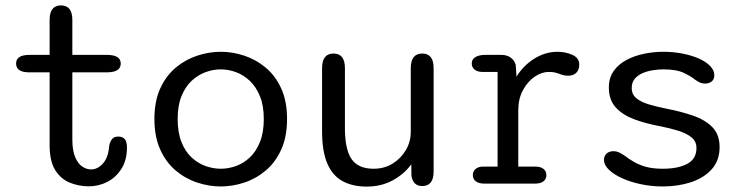

<svg xmlns="http://www.w3.org/2000/svg" viewBox="-20 -679 2742 710"><path d="M88.5 -411.5Q39.5 -411.5 39.5 -444Q39.5 -476 88.5 -476H163.5V-605.5Q163.5 -659 205.5 -659Q247.5 -659 247.5 -605.5V-476H375.5Q426.5 -476 426.5 -444Q426.5 -411.5 375.5 -411.5H247.5V-163.5Q247.5 -122.5 258 -98Q268.5 -73.5 284.2 -63Q300 -52.5 316.5 -52.5Q341.5 -52.5 361.2 -75Q381 -97.5 384 -141.5Q387 -155 394.2 -164.5Q401.5 -174 418 -174Q433.5 -174 441.5 -164.2Q449.5 -154.5 449.5 -134Q449.5 -87 429.2 -55Q409 -23 377 -6.5Q345 10 308.5 10Q271.5 10 238.2 -3.5Q205 -17 184.2 -50Q163.5 -83 163.5 -142.5V-411.5Z M796.5 10.5Q753 10.5 709.5 -3.8Q666 -18 630 -48.2Q594 -78.5 572.5 -126Q551 -173.5 551 -239Q551 -304.5 572.5 -351.8Q594 -399 630 -429Q666 -459 709.5 -473.2Q753 -487.5 796.5 -487.5Q840 -487.5 883.2 -473.2Q926.5 -459 962.5 -429Q998.5 -399 1020 -351.8Q1041.5 -304.5 1041.5 -239Q1041.5 -173.5 1020 -126Q998.5 -78.5 962.5 -48.2Q926.5 -18 883.2 -3.8Q840 10.5 796.5 10.5ZM796.5 -55Q824.5 -55 852.5 -65Q880.5 -75 903.8 -96.8Q927 -118.5 941.2 -153.8Q955.5 -189 955.5 -239Q955.5 -288.5 941.2 -323.2Q927 -358 903.8 -380Q880.5 -402 852.5 -412.2Q824.5 -422.5 796.5 -422.5Q768.5 -422.5 740.2 -412.2Q712 -402 688.5 -380Q665 -358 651 -323.2Q637 -288.5 637 -239Q637 -189 651 -153.8Q665 -118.5 688.5 -96.8Q712 -75 740.2 -65Q768.5 -55 796.5 -55Z M1213.5 -481Q1255.5 -481 1255.5 -427V-205.5Q1255.5 -126 1280.2 -90.5Q1305 -55 1361.5 -55Q1401 -55 1431.8 -74Q1462.5 -93 1480.8 -124Q1499 -155 1499 -191.5V-427Q1499 -481 1541.5 -481Q1583.5 -481 1583.5 -427V-45Q1583.5 9 1541.5 9Q1508 9 1501.5 -28.5L1501 -71.5Q1475 -35.5 1432.5 -12.2Q1390 11 1336 11Q1284 11 1247 -9Q1210 -29 1190.5 -74Q1171 -119 1171 -193.5V-427Q1171 -481 1213.5 -481Z M1896.5 -63H1958Q1979.5 -63 1990 -54.2Q2000.5 -45.5 2000.5 -31.5Q2000.5 -17.5 1990 -8.8Q1979.5 0 1958 0H1771.5Q1750 0 1739.2 -8.8Q1728.5 -17.5 1728.5 -31.5Q1728.5 -45.5 1738.8 -54.2Q1749 -63 1767 -63H1820V-413H1764.5Q1746 -413 1735.2 -421.5Q1724.5 -430 1724.5 -444.5Q1724.5 -459.5 1737.8 -467.8Q1751 -476 1775 -476H1834.5Q1854 -476 1867.8 -466.5Q1881.5 -457 1887 -440L1890 -395.5Q1915.5 -437 1956 -462.2Q1996.5 -487.5 2041.5 -487.5Q2071 -487.5 2096.5 -476.2Q2122 -465 2122 -440.5Q2122 -420.5 2111 -409.8Q2100 -399 2081.5 -399Q2071.5 -399 2063.5 -401Q2055.5 -403 2047 -406.5Q2038.5 -409.5 2030.8 -411.2Q2023 -413 2009 -413Q1983 -413 1957 -395.2Q1931 -377.5 1913.8 -345.5Q1896.5 -313.5 1896.5 -271Z M2430.5 10.5Q2389 10.5 2350 2.2Q2311 -6 2280.2 -20Q2249.5 -34 2231.5 -51.5Q2213.5 -69 2213.5 -87Q2213.5 -102.5 2223.2 -111.2Q2233 -120 2249 -120Q2258.5 -120 2267.8 -116Q2277 -112 2289 -104Q2304.5 -92 2323.5 -80.8Q2342.5 -69.5 2368.5 -62.2Q2394.5 -55 2431 -55Q2487 -55 2521.2 -73Q2555.5 -91 2555.5 -132Q2555.5 -156 2537.2 -171Q2519 -186 2487.5 -195.8Q2456 -205.5 2417 -213Q2366.5 -222.5 2324.5 -238.2Q2282.5 -254 2257 -281.8Q2231.5 -309.5 2231.5 -355.5Q2231.5 -391 2249 -416Q2266.5 -441 2295.8 -456.8Q2325 -472.5 2360.8 -480Q2396.5 -487.5 2433 -487.5Q2469.5 -487.5 2503.2 -481Q2537 -474.5 2563.8 -462.8Q2590.5 -451 2606 -435Q2621.5 -419 2621.5 -400.5Q2621.5 -386 2612 -378Q2602.5 -370 2587.5 -370Q2577.5 -370 2569.5 -373.2Q2561.5 -376.5 2551.5 -383.5Q2537.5 -395.5 2509.8 -409Q2482 -422.5 2434 -422.5Q2416 -422.5 2395.5 -419.5Q2375 -416.5 2356.8 -408.8Q2338.5 -401 2327.2 -387.5Q2316 -374 2316 -353.5Q2316 -330 2333.2 -315.8Q2350.5 -301.5 2380 -292.8Q2409.5 -284 2447.5 -276.5Q2499 -266.5 2543.2 -251.2Q2587.5 -236 2614.2 -208.8Q2641 -181.5 2641 -135Q2641 -85.5 2612 -53.2Q2583 -21 2535.2 -5.2Q2487.5 10.5 2430.5 10.5Z"/></svg>

Font: Sono
Style: Regular
Weight: 400
Designer: Tyler Finck
Foundry: Tyler Finck
Version: Version 2.112